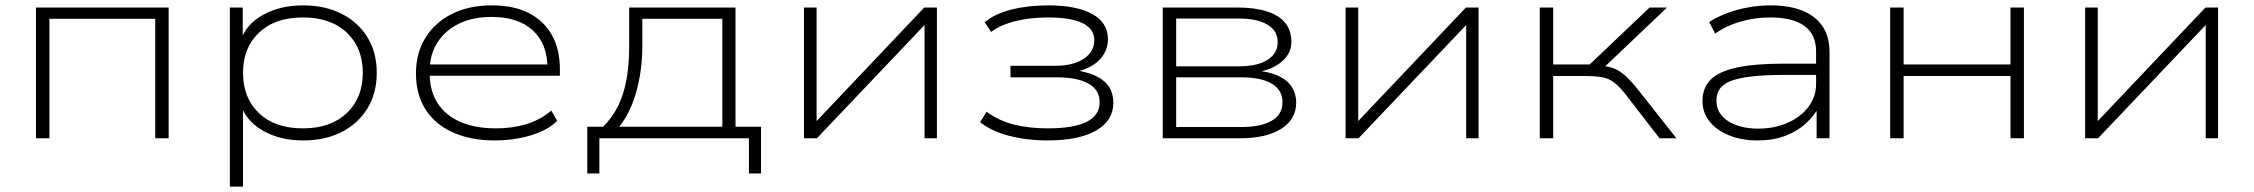

<svg xmlns="http://www.w3.org/2000/svg" viewBox="-20 -515 8394 715"><path d="M114 0V-487H608V0H558V-445H164V0Z M836 180V-487H884V-367H877Q899 -427 962 -461Q1025 -495 1108 -495Q1191 -495 1252.5 -463.5Q1314 -432 1348.5 -376Q1383 -320 1383 -244Q1383 -168 1348.5 -111.5Q1314 -55 1252.5 -23.5Q1191 8 1108 8Q1025 8 962.5 -26.5Q900 -61 878 -120H885V180ZM1108 -37Q1211 -37 1271 -93.5Q1331 -150 1331 -244Q1331 -337 1271.5 -393.5Q1212 -450 1108 -450Q1004 -450 944.5 -393.5Q885 -337 885 -244Q885 -150 944.5 -93.5Q1004 -37 1108 -37Z M1822 8Q1734 8 1667.5 -21.5Q1601 -51 1565 -107Q1529 -163 1529 -241Q1529 -317 1564 -374Q1599 -431 1662.5 -463Q1726 -495 1812 -495Q1894 -495 1950 -466Q2006 -437 2035.5 -384Q2065 -331 2065 -256V-233H1559V-275H2043L2019 -259Q2019 -352 1964 -402Q1909 -452 1811 -452Q1742 -452 1690.5 -427.5Q1639 -403 1609.5 -357.5Q1580 -312 1580 -250V-243Q1580 -177 1609.5 -131Q1639 -85 1694.5 -61Q1750 -37 1827 -37Q1888 -37 1939.5 -52.5Q1991 -68 2033 -103L2055 -65Q2020 -30 1957 -11Q1894 8 1822 8Z M2167 131V-43H2226Q2261 -78 2282 -121Q2303 -164 2313 -218.5Q2323 -273 2323 -340V-487H2719V-43H2814V131H2769V0H2212V131ZM2286 -43H2670V-445H2372V-337Q2371 -250 2349.5 -173Q2328 -96 2286 -43Z M2974 0V-487H3021V-60H3017L3422 -487H3469V0H3423V-426H3427L3022 0Z M3881 8Q3803 8 3737 -9.5Q3671 -27 3630 -60L3654 -99Q3698 -66 3754.5 -51.5Q3811 -37 3882 -37Q3979 -37 4027 -61.5Q4075 -86 4075 -134Q4075 -180 4034 -203.5Q3993 -227 3915 -227H3743V-270H3910Q3976 -270 4015.5 -296Q4055 -322 4055 -365Q4055 -408 4011 -429Q3967 -450 3883 -450Q3817 -450 3762 -436.5Q3707 -423 3671 -396L3647 -432Q3683 -463 3745 -479Q3807 -495 3883 -495Q3990 -495 4048 -462.5Q4106 -430 4106 -369Q4106 -327 4077 -295Q4048 -263 3996 -250L3994 -252Q4040 -244 4069 -228Q4098 -212 4112 -188.5Q4126 -165 4126 -132Q4126 -66 4062 -29Q3998 8 3881 8Z M4310 0V-487H4587Q4653 -487 4698 -472.5Q4743 -458 4766 -430Q4789 -402 4789 -358Q4789 -315 4751.5 -284Q4714 -253 4653 -245V-252Q4704 -249 4738.5 -233.5Q4773 -218 4790 -192Q4807 -166 4807 -133Q4807 -71 4751.5 -35.5Q4696 0 4597 0ZM4360 -42H4603Q4676 -42 4716 -65.5Q4756 -89 4756 -134Q4756 -180 4716 -203.5Q4676 -227 4603 -227H4360ZM4360 -268H4593Q4662 -268 4700 -292Q4738 -316 4738 -358Q4738 -401 4699.5 -423.5Q4661 -446 4593 -446H4360Z M4991 0V-487H5038V-60H5034L5439 -487H5486V0H5440V-426H5444L5039 0Z M5714 0V-487H5764V-275H5900L6123 -487H6188L5945 -256L5923 -272Q5961 -270 5985 -262Q6009 -254 6031.5 -234Q6054 -214 6084 -176L6223 0H6160L6031 -167Q6008 -195 5989.5 -209Q5971 -223 5945.5 -227.5Q5920 -232 5876 -232H5764V0Z M6525 8Q6466 8 6419 -11Q6372 -30 6346 -63Q6320 -96 6320 -139Q6320 -187 6349.5 -217.5Q6379 -248 6445.5 -263Q6512 -278 6623 -278H6758V-236H6626Q6550 -236 6500.5 -230Q6451 -224 6423 -212.5Q6395 -201 6383.5 -183Q6372 -165 6372 -140Q6372 -92 6415.5 -64Q6459 -36 6528 -36Q6587 -36 6636.5 -57.5Q6686 -79 6714.5 -117Q6743 -155 6743 -202V-323Q6743 -387 6699.5 -418.5Q6656 -450 6573 -450Q6516 -450 6463 -435Q6410 -420 6367 -390L6345 -433Q6374 -452 6411.5 -466Q6449 -480 6490.5 -487.5Q6532 -495 6574 -495Q6642 -495 6690.5 -476Q6739 -457 6766 -418.5Q6793 -380 6793 -322V0H6745V-116L6754 -117Q6736 -84 6704.5 -55Q6673 -26 6628 -9Q6583 8 6525 8Z M7019 0V-487H7069V-275H7467V-487H7517V0H7467V-232H7069V0Z M7745 0V-487H7792V-60H7788L8193 -487H8240V0H8194V-426H8198L7793 0Z"/></svg>

Font: Nunito Sans 10pt Expanded ExtraLight
Style: Regular
Weight: 250
Width: 7
Designer: Vernon Adams
Foundry: Vernon Adams
Version: Version 3.101;gftools[0.9.27]